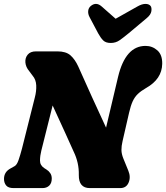

<svg xmlns="http://www.w3.org/2000/svg" viewBox="-20 -963 851 983"><path d="M191.5 -191.5Q185 -166 184.8 -141.2Q184.5 -116.5 207 -102L218 -95Q229.5 -88 237.2 -76.5Q245 -65 245 -49Q245 -25 231.8 -12.5Q218.5 0 197.5 0H49.5Q22.5 0 11.5 -13.5Q0.5 -27 0.5 -47Q0.5 -83 34.5 -101L55 -112.5Q66.5 -119 75 -143.5Q83.5 -168 92.5 -202L158 -462.5Q167 -496.5 165.5 -526.2Q164 -556 147 -575.5L129.5 -599Q112 -619.5 110 -643Q108 -666.5 121.8 -683.2Q135.5 -700 164.5 -700H274Q318 -700 341 -679.5Q364 -659 380.5 -623Q413.5 -549.5 450.5 -467.2Q487.5 -385 523 -309.5L584.5 -569.5Q622.5 -728 725 -728Q760 -728 785.8 -705Q811.5 -682 810.5 -636Q809 -558 728 -512.5Q702 -497.5 685.8 -482Q669.5 -466.5 659.2 -444Q649 -421.5 641 -386.5L607.5 -240.5Q601.5 -215 601.8 -195Q602 -175 611.5 -151.5L637 -89Q650.5 -56.5 638.5 -28.2Q626.5 0 595.5 0H440Q382.5 0 383.5 -67.5Q385 -129.5 357 -187Q343 -217.5 314.8 -280.5Q286.5 -343.5 249.5 -423ZM638.5 -792.5Q612.5 -771 592.5 -757Q572.5 -743 547 -743Q521.5 -743 508.2 -756.2Q495 -769.5 482.5 -792.5L438.5 -875.5Q430 -891.5 431.5 -907Q433 -922.5 445 -932.5Q472.5 -955 501 -929.5L572 -867L683 -929.5Q706.5 -943 724.5 -943Q742.5 -943 751 -932.5Q757.5 -924 755 -906Q752.5 -888 731.5 -870.5Z"/></svg>

Font: Fraunces 144pt S100 Black
Style: Italic
Weight: 900
Italic angle: -16°
Version: Version 1.000; ttfautohint (v1.8.3)